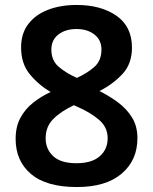

<svg xmlns="http://www.w3.org/2000/svg" viewBox="-20 -744 617 774"><path d="M289 -724Q387 -724 449.5 -680.5Q512 -637 512 -552Q512 -487 474 -446Q436 -405 381 -377Q421 -357 456 -331Q491 -305 512.5 -270Q534 -235 534 -187Q534 -98 470.5 -44Q407 10 290 10Q167 10 105 -42.5Q43 -95 43 -184Q43 -233 62 -268.5Q81 -304 113 -329.5Q145 -355 184 -373Q134 -403 99.5 -445.5Q65 -488 65 -553Q65 -609 94 -647Q123 -685 173.5 -704.5Q224 -724 289 -724ZM288 -627Q244 -627 215.5 -605Q187 -583 187 -544Q187 -500 217 -474.5Q247 -449 290 -430Q330 -448 359.5 -473.5Q389 -499 389 -544Q389 -583 360.5 -605Q332 -627 288 -627ZM164 -187Q164 -143 194.5 -114.5Q225 -86 288 -86Q350 -86 382 -114Q414 -142 414 -187Q414 -232 378 -262Q342 -292 293 -313L278 -320Q225 -295 194.5 -264Q164 -233 164 -187Z"/></svg>

Font: Noto Sans Canadian Aboriginal SemiBold
Style: Regular
Weight: 600
Designer: Monotype Design Team, Typotheque's Kevin King
Foundry: Monotype Imaging Inc.
Version: Version 2.004; ttfautohint (v1.8.4.7-5d5b)